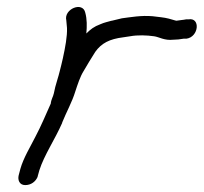

<svg xmlns="http://www.w3.org/2000/svg" viewBox="-20 -542 590 556"><path d="M153 -336C149 -319 144 -306 140 -290L136 -272C134 -262 128 -254 127 -242C113 -211 99 -177 83 -147C68 -117 48 -85 39 -53L34 -34C31 -21 36 -6 53 -6C70 -6 83 -16 89 -30V-31L94 -49C108 -93 139 -138 160 -186V-187C172 -217 189 -247 198 -277C205 -298 212 -320 222 -336C233 -355 244 -373 256 -392C274 -417 297 -429 337 -434L357 -437C379 -441 405 -440 426 -437C441 -435 456 -424 482 -427C490 -427 502 -428 512 -430H520C556 -435 561 -492 526 -486H519C510 -484 502 -484 491 -482C489 -482 487 -483 483 -484L469 -488C462 -490 454 -491 447 -492L422 -495C389 -498 357 -492 333 -489L304 -482H303C293 -479 282 -477 271 -472C252 -465 242 -457 230 -445C232 -466 232 -487 227 -505C220 -539 164 -516 172 -483C173 -474 173 -471 174 -461C175 -437 169 -405 162 -373C159 -360 156 -347 153 -336Z"/></svg>

Font: Stray Cat
Style: BdExtObl
Weight: 700
Version: Version 1.0